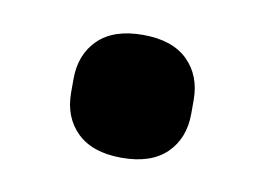

<svg xmlns="http://www.w3.org/2000/svg" viewBox="-36 -218 383 277"><g transform="rotate(10 155.0 -79.0)"><path d="M67 -69V-89Q67 -125 89.5 -147Q112 -169 155 -169Q198 -169 220.5 -147Q243 -125 243 -89V-69Q243 -33 220.5 -11Q198 11 155 11Q112 11 89.5 -11Q67 -33 67 -69Z"/></g></svg>

Font: Anuphan
Style: Bold
Weight: 700
Designer: Mike Abbink, Paul van der Laan, Pieter van Rosmalen, Mint Tantisuwanna
Foundry: Bold Monday; Cadson Demak
Version: Version 3.002;hotconv 1.0.109;makeotfexe 2.5.65596